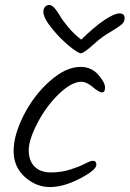

<svg xmlns="http://www.w3.org/2000/svg" viewBox="-20 -772 523 775"><path d="M305 -502Q349 -502 376.5 -470.5Q404 -439 404 -419Q404 -399 392 -399Q380 -399 354.5 -420.5Q329 -442 309 -442Q269 -442 218 -393Q167 -344 131.5 -276Q96 -208 96 -165.5Q96 -123 119.5 -99.5Q143 -76 185.5 -76Q228 -76 265 -88Q302 -100 323.5 -111.5Q345 -123 355 -123Q369 -123 369 -107Q369 -86 303 -51.5Q237 -17 181.5 -17Q126 -17 80.5 -57.5Q35 -98 35 -162.5Q35 -227 76 -307.5Q117 -388 181.5 -445Q246 -502 305 -502ZM483 -698Q483 -684 471 -673.5Q459 -663 432 -647Q405 -631 391.5 -621Q378 -611 358 -593Q318 -557 306.5 -557Q295 -557 258.5 -587Q222 -617 188.5 -658.5Q155 -700 155 -725Q155 -737 162 -744.5Q169 -752 179 -752Q189 -752 200.5 -739Q212 -726 222.5 -707.5Q233 -689 256 -661.5Q279 -634 308 -612Q362 -665 402 -691.5Q442 -718 462.5 -718Q483 -718 483 -698Z"/></svg>

Font: Kalam Light
Style: Regular
Weight: 300
Version: Version 2.001;PS 1.0;hotconv 1.0.79;makeotf.lib2.5.61930; tt